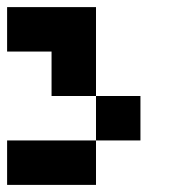

<svg xmlns="http://www.w3.org/2000/svg" viewBox="-20 -520 540 540"><path d="M0 -375V-500H250V-250H125V-375ZM375 -125H250V-250H375ZM250 -125V0H0V-125Z"/></svg>

Font: Tiny5
Style: Regular
Weight: 400
Designer: Stefan Schmidt
Foundry: Made with Bits'n'Picas by Kreative Software
Version: Version 1.002; ttfautohint (v1.8.4.7-5d5b)